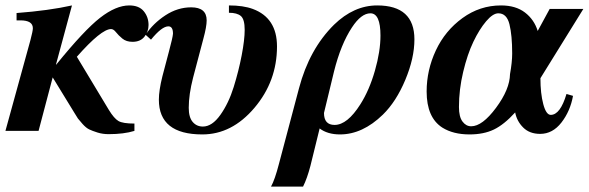

<svg xmlns="http://www.w3.org/2000/svg" viewBox="-43 -482 2170 707"><path d="M163 -244H164Q267 -371 325.5 -416.5Q384 -462 433 -462Q469 -462 486.5 -440.5Q504 -419 504 -390Q504 -366 489 -347Q474 -328 445 -328Q422 -328 407.5 -340Q393 -352 384 -363.5Q375 -375 366 -375Q330 -375 240 -273L358 -77Q377 -46 393 -36.5Q409 -27 452 -27V0Q413 12 357 12Q335 12 316 6Q297 0 285.5 -5.5Q274 -11 261 -25.5Q248 -40 244 -45.5Q240 -51 230 -68L219 -86L151 -197L99 0H-23L69 -334Q78 -368 78 -378Q78 -407 32 -407H18V-434Q137 -443 222 -462Z M800 -435V-462Q853 -462 888 -449Q977 -416 977 -311Q977 -183 894 -85Q811 13 702 13Q542 13 542 -115Q542 -149 555 -201L579 -292Q593 -344 594 -358Q594 -385 577 -385Q553 -385 513 -336L493 -354Q521 -396 566 -425.5Q611 -455 661 -455Q718 -455 718 -407Q718 -384 706 -340L668 -196Q652 -134 652 -85Q652 -50 666.5 -33Q681 -16 704 -16Q738 -16 768.5 -59Q799 -102 817.5 -161.5Q836 -221 847 -278.5Q858 -336 858 -372Q858 -411 844 -423Q830 -435 800 -435Z M984 122 1058 -157Q1096 -301 1187 -391Q1260 -462 1346 -462Q1483 -462 1483 -337Q1483 -268 1449.5 -188Q1416 -108 1367 -60Q1292 13 1209 13Q1163 13 1134 -9L1100 129Q1088 175 1073 205H955Q969 180 984 122ZM1187 -219 1150 -66Q1150 -22 1189 -22Q1236 -22 1284 -98Q1317 -150 1337.5 -221.5Q1358 -293 1358 -351Q1358 -433 1321 -433Q1287 -433 1253 -381Q1212 -319 1187 -219Z M2105 -449 1947 -194Q1947 -138 1957.5 -98.5Q1968 -59 1985 -59Q2020 -59 2043 -136L2067 -129Q2057 -73 2024.5 -31Q1992 11 1946 11Q1907 11 1883.5 -12.5Q1860 -36 1854 -68Q1813 -23 1775.5 -5Q1738 13 1686 13Q1626 13 1586 -12Q1528 -49 1528 -145Q1528 -224 1562 -296.5Q1596 -369 1660 -415.5Q1724 -462 1802 -462Q1856 -462 1890 -436Q1924 -410 1937 -368L1981 -449ZM1843 -285Q1843 -352 1833 -392.5Q1823 -433 1792 -433Q1772 -433 1747 -403.5Q1722 -374 1700 -328Q1678 -282 1662.5 -217Q1647 -152 1647 -88Q1647 -52 1660 -34.5Q1673 -17 1692 -17Q1733 -17 1783.5 -85Q1834 -153 1835 -209Q1843 -253 1843 -285Z"/></svg>

Font: STIX MathJax Main
Style: Bold Italic
Weight: 700
Italic angle: -16.33°
Designer: MicroPress Inc., with final additions and corrections provided by Coen Hoffman, Elsevier (retired)
Version: Version 1.1.1